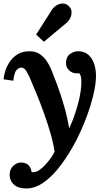

<svg xmlns="http://www.w3.org/2000/svg" viewBox="-27 -803 608 1094"><path d="M123 271Q77 271 52.5 249Q28 227 28 193Q28 161 48.5 142Q69 123 92 123Q145 123 153 177Q155 178 158 178Q161 178 163 178Q180 178 198.5 165Q217 152 234 133Q251 114 264.5 94.5Q278 75 284 61Q277 13 261 -42.5Q245 -98 224.5 -155.5Q204 -213 182 -266.5Q160 -320 141 -364Q134 -380 122.5 -399Q111 -418 94 -418Q81 -418 67.5 -404Q54 -390 49 -343L-7 -351Q-5 -373 3.5 -400Q12 -427 29.5 -452.5Q47 -478 74.5 -494.5Q102 -511 142 -511Q175 -511 198.5 -495.5Q222 -480 238.5 -456Q255 -432 265 -407Q279 -373 299 -319Q319 -265 337.5 -201.5Q356 -138 367 -73H368Q389 -119 403 -162Q417 -205 425.5 -244Q434 -283 436 -316Q437 -327 436 -350.5Q435 -374 424 -386Q420 -385 417 -385Q414 -385 410 -385Q385 -385 367 -402Q349 -419 349 -443Q349 -478 371 -494.5Q393 -511 418 -511Q455 -511 477.5 -490Q500 -469 510 -437Q520 -405 520 -371Q520 -328 506 -267Q492 -206 466.5 -137.5Q441 -69 407 -2Q369 71 323 133.5Q277 196 226 233.5Q175 271 123 271ZM223 -565 179 -606 268 -746Q279 -763 296 -773Q313 -783 331 -783Q349 -783 363 -770Q379 -756 380.5 -737.5Q382 -719 373.5 -701Q365 -683 350 -671Z"/></svg>

Font: Lora Italic
Style: Italic
Weight: 400
Italic angle: -3°
Designer: Olga Karpushina, Alexei Vanyashin (Cyrillic)
Foundry: Cyreal
Version: Version 2.210; ttfautohint (v1.8.1.43-b0c9)